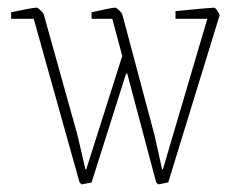

<svg xmlns="http://www.w3.org/2000/svg" viewBox="-20 -470 625 501"><path d="M187 4 68 -421H9V-438Q66 -450 75 -450Q79 -450 86 -443Q93 -436 94 -433L182 -118L203 -28H205L299 -324L273 -421H219V-438Q272 -450 280 -450Q284 -450 291 -443Q298 -436 299 -433L383 -118L403 -28H405L521 -421H438V-441Q530 -450 539 -450Q542 -450 547.5 -441.5Q553 -433 553 -430L419 6L394 11Q391 11 387 4L312 -278H309L219 6L194 11Q191 11 187 4Z"/></svg>

Font: Grenze Thin
Style: Regular
Weight: 250
Designer: Renata Polastri
Foundry: Omnibus-Type
Version: Version 1.002; ttfautohint (v1.8)